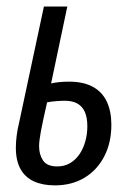

<svg xmlns="http://www.w3.org/2000/svg" viewBox="-20 -555 410 585"><path d="M147 9.8Q109.9 9.8 83.3 -2.4Q56.6 -14.6 42.5 -40Q28.3 -65.4 28.3 -105Q28.3 -122.1 30.8 -141.6Q33.2 -161.1 38.1 -180.7L113.8 -535.2H185.1L135.7 -300.8Q145.5 -303.2 159.7 -304.7Q173.8 -306.2 190.4 -306.2Q234.4 -306.2 262.9 -290.5Q291.5 -274.9 305.4 -245.4Q319.3 -215.8 319.3 -174.8Q319.3 -120.1 297.6 -78.4Q275.9 -36.6 237.3 -13.4Q198.7 9.8 147 9.8ZM154.3 -47.9Q176.3 -47.9 193.4 -57.9Q210.4 -67.9 222.2 -85.2Q233.9 -102.5 240 -124.5Q246.1 -146.5 246.1 -169.9Q246.1 -196.8 238.5 -213.9Q231 -231 215.8 -239.5Q200.7 -248 177.7 -248Q165.5 -248 150.9 -246.8Q136.2 -245.6 123.5 -243.2Q109.9 -184.1 104.5 -154.5Q99.1 -125 99.1 -109.4Q99.1 -84 111.3 -65.9Q123.5 -47.9 154.3 -47.9Z"/></svg>

Font: Open Sans Condensed
Style: Italic
Weight: 400
Width: 3
Italic angle: -12°
Designer: Monotype Design Team
Foundry: Monotype Imaging Inc.
Version: Version 3.000